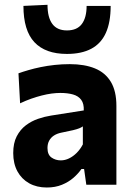

<svg xmlns="http://www.w3.org/2000/svg" viewBox="-20 -785 562 816"><path d="M179.1 11.9Q136.2 11.9 104 -6Q71.9 -24 54 -56.8Q36.2 -89.7 36.2 -134.4Q36.2 -176.8 51 -205.5Q65.9 -234.3 89.7 -252.3Q113.5 -270.3 141.8 -280Q170 -289.6 196.9 -293.8L336 -315.7Q337.2 -344.5 325.2 -360.7Q313.2 -377 290.3 -383.5Q267.4 -390 236.2 -390Q219.2 -390 199.2 -387.4Q179.2 -384.7 157.3 -379.1Q135.4 -373.5 112.3 -365.4Q89.2 -357.3 65.4 -345.9L58.5 -473.4Q77.1 -480.1 101 -487Q124.8 -494 153 -499.8Q181.1 -505.6 212.3 -509Q243.5 -512.4 276.7 -512.4Q339 -512.4 383.4 -494.3Q427.7 -476.2 451.2 -437Q474.7 -397.8 474.7 -335.1Q474.7 -310.5 474.7 -275Q474.7 -239.5 474.7 -211.3V-164.1Q474.7 -126 474.7 -85.8Q474.7 -45.7 474.7 0H346.8L337.4 -66.7H326.1Q312.6 -47.3 292 -29.2Q271.3 -11.2 243.1 0.3Q214.8 11.9 179.1 11.9ZM238.3 -103.4Q256.2 -103.4 273.5 -111.8Q290.9 -120.2 306 -135.3Q321.1 -150.5 332.1 -171.3V-247.9Q326 -243.4 316.8 -239.7Q307.6 -235.9 289.8 -231.6Q271.9 -227.4 240.3 -221.1Q222.3 -217.4 209.3 -209Q196.3 -200.6 189 -187.2Q181.8 -173.9 181.8 -155.9Q181.8 -127.4 199 -115.4Q216.3 -103.4 238.3 -103.4ZM264.5 -555.8Q172.8 -555.8 126.2 -605.7Q79.6 -655.6 79.6 -759.9L181.9 -764.6Q181.9 -711.2 202.3 -683.5Q222.7 -655.7 264.5 -655.7Q307.3 -655.7 327.7 -682.9Q348.1 -710.1 348.1 -759.9H450.3Q450.3 -690.3 429.8 -645Q409.3 -599.7 367.9 -577.8Q326.6 -555.8 264.5 -555.8Z"/></svg>

Font: Commissioner Thin
Style: Regular
Weight: 100
Designer: Kostas Bartsokas
Foundry: Kostas Bartsokas
Version: Version 1.001;gftools[0.9.23]